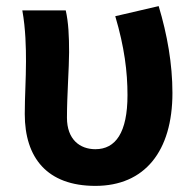

<svg xmlns="http://www.w3.org/2000/svg" viewBox="-20 -594 636 628"><path d="M292 14C453 14 544 -99 544 -290C544 -385 527 -481 499 -574L357 -541C387 -440 397 -359 397 -283C397 -160 358 -106 292 -106C241 -106 199 -138 199 -209C199 -282 206 -373 206 -423C206 -475 204 -521 195 -560H53C64 -499 65 -437 65 -393C65 -335 61 -278 61 -221C61 -78 134 14 292 14Z"/></svg>

Font: Noto Sans HK
Style: Bold
Weight: 700
Designer: Ryoko NISHIZUKA 西塚涼子 (kana, bopomofo & ideographs); Paul D. Hunt (Latin, Greek & Cyrillic); Sandoll Communications 산돌커뮤니
Foundry: Adobe
Version: Version 2.002;hotconv 1.0.116;makeotfexe 2.5.65601